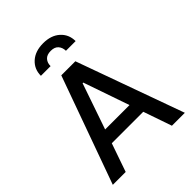

<svg xmlns="http://www.w3.org/2000/svg" viewBox="-263 -1090 1226 1226"><g transform="rotate(-45 350.0 -477.0)"><path d="M192.4 -816.9Q192.4 -877.4 235.1 -915.8Q277.8 -954.1 349.6 -954.1Q420.9 -954.1 463.4 -915.8Q505.9 -877.4 505.9 -816.9H418.5Q418 -846.7 401.1 -866Q384.3 -885.3 349.6 -885.3Q313.5 -885.3 296.4 -865.7Q279.3 -846.2 279.8 -816.9ZM141.1 0H24.9L286.6 -727.1H413.6L675.3 0H558.6L492.2 -192.4H208ZM240.2 -284.7H460.4L353 -595.2H347.2Z"/></g></svg>

Font: Interop Med
Style: Regular
Weight: 500
Designer: Rasmus Andersson, Google, Jang Haemin
Foundry: jhaemin
Version: Version 1.007